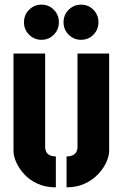

<svg xmlns="http://www.w3.org/2000/svg" viewBox="-20 -800 527 825"><path d="M328 -629Q297 -629 275 -651Q253 -673 253 -704Q253 -736 275 -758Q297 -780 328 -780Q360 -780 381.5 -758Q403 -736 403 -704Q403 -673 381.5 -651Q360 -629 328 -629ZM158 -629Q127 -629 105 -651Q83 -673 83 -704Q83 -736 105 -758Q127 -780 158 -780Q190 -780 211.5 -758Q233 -736 233 -704Q233 -673 211.5 -651Q190 -629 158 -629ZM266 5V-128Q284 -128 294.5 -134Q305 -140 309 -149Q313 -158 313 -167V-570H449V-151Q449 -131 437.5 -104.5Q426 -78 403 -53Q380 -28 345.5 -11.5Q311 5 266 5ZM220 5Q175 5 140.5 -11Q106 -27 83.5 -52Q61 -77 49.5 -103.5Q38 -130 38 -151V-570H174V-167Q174 -158 178 -149Q182 -140 192 -134Q202 -128 220 -128Z"/></svg>

Font: Stick No Bills ExtraLight ExtraBold
Style: Regular
Weight: 800
Version: Version 2.000